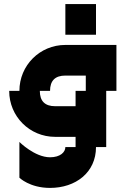

<svg xmlns="http://www.w3.org/2000/svg" viewBox="-20 -720 590 940"><path d="M400 -275H350V-200H250C200 -200 175 -225 175 -275H225C225 -325 250 -350 300 -350H400ZM25 -275C25 -150 125 -50 250 -50H350V0H300C300 25 275 50 225 50C150 50 75 -25 75 -25V150C75 150 125 200 225 200C350 200 450 125 450 0H500V-275H550V-500H300C175 -500 75 -400 75 -275ZM300 -550H450V-700H300Z"/></svg>

Font: LS-VG5000 Bold Shifted
Style: Regular
Weight: 400
Designer: Justin Bihan, 2021
Foundry: Justin Bihan, 2021
Version: Version 1.000;Glyphs 3.1.2 (3151)